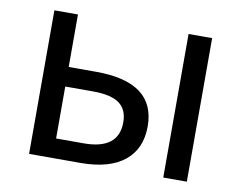

<svg xmlns="http://www.w3.org/2000/svg" viewBox="-64 -622 887 706"><g transform="rotate(10 379.5 -269.0)"><path d="M85 -1V-537H173V-341H276Q497 -341 497 -176Q497 -92 440.5 -46.5Q384 -1 276 -1ZM586 -1V-537H674V-1ZM173 -74H276Q406 -74 406 -175Q406 -223 375 -245.5Q344 -268 276 -268H173Z"/></g></svg>

Font: Noto Sans Historical
Style: Regular
Weight: 400
Designer: Monotype Design Team
Foundry: Monotype Imaging Inc.
Version: Version 2.013; ttfautohint (v1.8.4.7-5d5b)